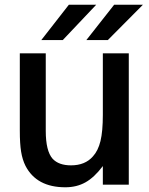

<svg xmlns="http://www.w3.org/2000/svg" viewBox="-20 -783 632 814"><path d="M88 -80Q75 -106 69.5 -140Q64 -174 64 -229V-557H174V-228Q174 -143 203 -110Q229 -82 281 -82Q341 -82 374 -120Q396 -144 406 -185Q416 -226 416 -296V-557H526V0H416V-79Q380 -31 342.5 -10Q305 11 257 11Q135 11 88 -80ZM246 -613H155L272 -763H388ZM437 -613H346L464 -763H586Z"/></svg>

Font: Open Sauce One Medium
Style: Regular
Weight: 500
Designer: Alfredo Marco Pradil
Foundry: Creative Sauce Fz LLC
Version: Version 1.477